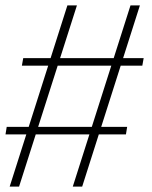

<svg xmlns="http://www.w3.org/2000/svg" viewBox="-20 -695 566 715"><path d="M251 0H286L501 -675H466ZM0.5 -194.5H449L453.5 -222.5H5ZM16 0H51L266.5 -675H231ZM61.5 -450.5H510L515 -478.5H66.5Z"/></svg>

Font: Anybody UltraCondensed Thin ExtraLight
Style: Italic
Weight: 250
Italic angle: -10°
Version: Version 1.111